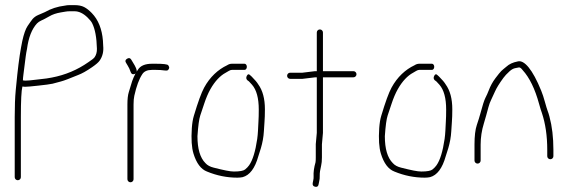

<svg xmlns="http://www.w3.org/2000/svg" viewBox="-20 -711 2230 750"><path d="M69.5 -397C69.5 -402.3 70.2 -410 71.5 -420C72.8 -430 74.3 -441.8 76 -455.5C77.7 -469.2 79.2 -481 80.5 -491C81.8 -501 83.5 -510.7 85.5 -520C91.4 -564.6 104.4 -597.8 124.5 -619.5C128.5 -623.8 134.2 -627.7 141.5 -631C148.8 -634.3 159.9 -639.7 172.3 -647C184.7 -654.4 199.8 -659.5 217.5 -662.5C223.5 -663.5 229.4 -664.5 235.1 -665.5C240.9 -666.5 246.5 -667 252 -667H271.1C288.2 -667 305 -659 321.6 -643C330.6 -634.3 336.8 -626.7 340.1 -620C351.3 -597.6 357.5 -564.5 358.6 -520.6C358.9 -507.7 355.9 -496.6 349.6 -487.5C346.6 -483.2 338.4 -476.7 325.1 -468C282.4 -438.1 235.2 -418.1 182.2 -408C175.2 -406.7 168.4 -405.5 161.6 -404.5C154 -403.5 142.2 -402.2 127.5 -400.5C112.8 -398.8 102.5 -397.7 96.5 -397C90.5 -396.3 84.5 -396 78.5 -396ZM67.5 -373 77.5 -372C85.8 -372 103.1 -373.5 129.5 -376.5C144.2 -378.2 156.2 -379.5 163.5 -380.5C170.5 -381.5 177.7 -382.7 185.2 -384L218.1 -392.8C232.5 -396.6 253 -405 285.1 -418C299.7 -423.4 317.9 -433.5 339.6 -448.5C354.6 -458.8 364.4 -467.3 369.1 -474C380.7 -490.5 385.3 -509.8 383.1 -532C382.4 -538.7 382.1 -545.3 382.1 -552C378.3 -598 363.8 -634 338.6 -660C328.3 -670.7 318.3 -678.5 308.6 -683.5C298.9 -688.5 286.4 -691 271.1 -691H251.2C245.2 -691 239.2 -690.3 233.2 -689C204.5 -685.5 178.7 -677 155 -663.5C146.7 -659.8 138.2 -656.2 129.5 -652.5C120.8 -648.8 113.5 -643.7 107.5 -637C102.2 -630.3 95.6 -621.1 87.7 -609.3C79.9 -597.6 73 -577.9 67 -550.5C65.3 -542.8 63.7 -534.2 62 -524.5C60.3 -514.8 58.7 -504.8 57 -494.5C55.3 -484.2 53.7 -472 52 -458C50.3 -444 48.8 -431 47.5 -419C46.2 -407 44.2 -387 41.5 -359C38.8 -331 37.5 -296 37.5 -254V-19C37.5 -15.7 38.7 -12.8 41 -10.5C43.3 -8.2 46.2 -7 49.5 -7C52.8 -7 55.7 -8.2 58 -10.5C60.3 -12.8 61.5 -15.7 61.5 -19V-254C61.5 -317.3 63.5 -357 67.5 -373Z M505.7 -422C507.7 -422.7 509 -423.7 509.7 -425C504 -413.7 499.5 -403.3 496.2 -394L483.2 -351.5C479.5 -339.8 477.7 -323.7 477.7 -303V-11C477.7 -7.7 478.9 -4.8 481.2 -2.5C483.5 -0.2 486.4 1 489.7 1C493 1 495.9 -0.2 498.2 -2.5C500.5 -4.8 501.7 -7.7 501.7 -11V-303C501.7 -316.7 502.7 -328 504.7 -337C513 -374.5 523.4 -402.5 535.7 -421C542.8 -432.3 555.4 -438 573.7 -438H588.7C601.6 -438 613.2 -437.2 623.4 -435.7C629.3 -434.8 633.4 -435.2 635.7 -437C638.4 -439 640 -441.7 640.7 -445C641.4 -448.3 640.2 -452 637.2 -456C634.2 -460 618 -462 588.7 -462H573.7C546.7 -462 528.3 -454.2 518.7 -438.5C516 -434.2 514.4 -431.7 513.7 -431C515.7 -436.9 510.7 -449.2 498.7 -468L492.7 -478C488.7 -484.7 483.2 -485.8 476.2 -481.5C469.2 -477.2 468 -471.7 472.7 -465L478.7 -455C483.1 -448.3 487.1 -439.7 490.7 -429C493.4 -421.7 498.4 -419.3 505.7 -422Z M944.2 -450C944.2 -453.3 943.4 -456.2 941.6 -458.5C939.9 -460.8 937.8 -462 935.3 -462H885.8C879.2 -462 873 -460 867 -456C832 -439.5 800 -410.4 777.4 -368.7C766.7 -349.1 753.4 -312.5 737.3 -258.8C733.2 -245.4 730.6 -229.1 729.3 -210C726.5 -167.5 728.6 -134.5 735.8 -111C747.3 -73.4 764.8 -50 788.3 -41C826.7 -25 866.7 -17 907.1 -17C914.4 -17 921.2 -17.7 927.8 -19C955.5 -26.4 976 -53.7 989.2 -101C992.8 -111.7 996.2 -122.2 999.2 -132.5C1002.2 -142.8 1004.8 -153.5 1006.8 -164.5C1008.8 -175.5 1010.1 -186.8 1010.8 -198.5C1011.4 -210.2 1012.2 -222.3 1013.2 -235C1014.2 -247.7 1014.8 -264 1014.8 -284C1014.8 -325.6 1005.9 -358 988.8 -381.4C984.4 -389 975.8 -399.2 963 -412L956.3 -418C951.8 -422.7 947.8 -421.7 944.3 -415C940.8 -408.3 941.3 -402.7 945.8 -398L952.5 -393C956.5 -389 960.5 -384.7 964.5 -380C982 -360 990.8 -327.7 990.8 -283C990.8 -264.3 990.4 -248.8 989.6 -236.5C988.9 -224.2 988.2 -212.3 987.8 -201C987.2 -189.7 986.2 -178.8 984.8 -168.5C977.6 -119.5 967.1 -85.2 953.2 -65.5C949.2 -59.8 944 -54.3 937.4 -49C930.9 -43.7 916.3 -41 893.7 -41C878.4 -41 854.9 -46 814.9 -56.1C800.7 -59.5 789.8 -65.4 782.3 -74C761.6 -94.7 751.3 -129.7 751.3 -179C754 -219 757.6 -246 762.3 -260L777.5 -305.5C784.9 -327.9 793 -346.9 801.8 -362.5C819.8 -394.5 840.9 -415.8 861 -426.5C865 -428.8 869.3 -431.3 873.8 -434C878.3 -436.7 882.3 -438 885.8 -438H935.3C937.8 -438 939.9 -439.2 941.6 -441.5C943.4 -443.8 944.2 -446.7 944.2 -450Z M1161.5 -427H1113.5C1110.2 -427 1107.3 -425.8 1105 -423.5C1102.7 -421.2 1101.5 -418.3 1101.5 -415C1101.5 -411.7 1102.7 -408.8 1105 -406.5C1107.3 -404.2 1110.2 -403 1113.5 -403H1161.5L1211.5 -409H1217.5V-192L1213.5 -148V-96.5C1213.5 -87.5 1213.2 -81 1212.5 -77C1206.5 -56.1 1204 -37.7 1205 -22C1205.3 -16.7 1204.8 -11.3 1203.5 -6L1201.5 4C1200.2 12 1203.3 16.8 1211 18.5C1218.7 20.2 1223.2 17 1224.5 9L1226.5 -1C1228.5 -8.3 1229.3 -16.6 1229 -25.9C1228.7 -35.1 1230.5 -47.9 1234.5 -64.3C1236.5 -72.4 1237.5 -83 1237.5 -96V-147L1241.5 -192V-409H1360.5C1363.8 -409 1366.7 -410.2 1369 -412.5C1371.3 -414.8 1372.5 -417.7 1372.5 -421C1372.5 -424.3 1371.3 -427.2 1369 -429.5C1366.7 -431.8 1363.8 -433 1360.5 -433H1241.5V-584C1241.5 -587.3 1240.3 -590.2 1238 -592.5C1235.7 -594.8 1232.8 -596 1229.5 -596C1226.2 -596 1223.3 -594.8 1221 -592.5C1218.7 -590.2 1217.5 -587.3 1217.5 -584V-433H1210.5Z M1676.2 -450C1676.2 -453.3 1675.4 -456.2 1673.6 -458.5C1671.9 -460.8 1669.8 -462 1667.3 -462H1617.8C1611.2 -462 1605 -460 1599 -456C1564 -439.5 1532 -410.4 1509.4 -368.7C1498.7 -349.1 1485.4 -312.5 1469.3 -258.8C1465.2 -245.4 1462.6 -229.1 1461.3 -210C1458.5 -167.5 1460.6 -134.5 1467.8 -111C1479.3 -73.4 1496.8 -50 1520.3 -41C1558.7 -25 1598.7 -17 1639.1 -17C1646.4 -17 1653.2 -17.7 1659.8 -19C1687.5 -26.4 1708 -53.7 1721.2 -101C1724.8 -111.7 1728.2 -122.2 1731.2 -132.5C1734.2 -142.8 1736.8 -153.5 1738.8 -164.5C1740.8 -175.5 1742.1 -186.8 1742.8 -198.5C1743.4 -210.2 1744.2 -222.3 1745.2 -235C1746.2 -247.7 1746.8 -264 1746.8 -284C1746.8 -325.6 1737.9 -358 1720.8 -381.4C1716.4 -389 1707.8 -399.2 1695 -412L1688.3 -418C1683.8 -422.7 1679.8 -421.7 1676.3 -415C1672.8 -408.3 1673.3 -402.7 1677.8 -398L1684.5 -393C1688.5 -389 1692.5 -384.7 1696.5 -380C1714 -360 1722.8 -327.7 1722.8 -283C1722.8 -264.3 1722.4 -248.8 1721.6 -236.5C1720.9 -224.2 1720.2 -212.3 1719.8 -201C1719.2 -189.7 1718.2 -178.8 1716.8 -168.5C1709.6 -119.5 1699.1 -85.2 1685.2 -65.5C1681.2 -59.8 1676 -54.3 1669.4 -49C1662.9 -43.7 1648.3 -41 1625.7 -41C1610.4 -41 1586.9 -46 1546.9 -56.1C1532.7 -59.5 1521.8 -65.4 1514.3 -74C1493.6 -94.7 1483.3 -129.7 1483.3 -179C1486 -219 1489.6 -246 1494.3 -260L1509.5 -305.5C1516.9 -327.9 1525 -346.9 1533.8 -362.5C1551.8 -394.5 1572.9 -415.8 1593 -426.5C1597 -428.8 1601.3 -431.3 1605.8 -434C1610.3 -436.7 1614.3 -438 1617.8 -438H1667.3C1669.8 -438 1671.9 -439.2 1673.6 -441.5C1675.4 -443.8 1676.2 -446.7 1676.2 -450Z M1845.5 -72C1848.8 -72 1851.7 -73.2 1854 -75.5C1856.3 -77.8 1857.5 -80.7 1857.5 -84V-146C1857.5 -174.1 1861.7 -201.6 1870 -228.5C1873 -238.2 1876 -248.5 1879 -259.5L1888 -292.5C1891 -303.5 1894.5 -313 1898.5 -321C1902.5 -329 1907.5 -339.8 1913.5 -353.5C1919.5 -367.2 1930.5 -385 1946.5 -406.9C1951.8 -414.2 1959.6 -422.8 1970.5 -432.6C1978.3 -439.7 1986 -443.8 1993.6 -445C1997.9 -445.7 2002.1 -446.5 2006.4 -447.5C2010.6 -448.5 2015.7 -445 2021.7 -437C2048.4 -407.7 2069.7 -363.9 2085.7 -305.5C2090.4 -288.5 2094.1 -276.7 2096.7 -270C2110.7 -228 2117.7 -180 2117.7 -126V-101C2117.7 -97.7 2118.9 -94.8 2121.2 -92.5C2123.6 -90.2 2126.4 -89 2129.7 -89C2133.1 -89 2135.9 -90.2 2138.2 -92.5C2140.6 -94.8 2141.7 -97.7 2141.7 -101V-126C2141.7 -174.3 2136.6 -217.6 2126.2 -256C2123.9 -264.7 2121.6 -272 2119.2 -278C2116.9 -284 2113.4 -295.5 2108.7 -312.5C2104.1 -329.5 2099.2 -344.2 2094.2 -356.5C2060.4 -439.9 2027.6 -478.1 2002.2 -471C1983.6 -467.4 1968.8 -460.6 1958 -450.5C1949.5 -443.5 1942.3 -437.8 1938 -433.5C1933.7 -429.2 1926.1 -419.9 1915.3 -405.6C1904.5 -391.3 1895.7 -375.3 1889 -357.5C1885.3 -347.8 1881.1 -338.4 1876.3 -329.2C1871.5 -319.9 1864.7 -298.9 1856 -266C1853 -254.7 1848.5 -240.2 1842.5 -222.5C1836.5 -204.8 1833.5 -179.3 1833.5 -146V-84C1833.5 -80.7 1834.7 -77.8 1837 -75.5C1839.3 -73.2 1842.2 -72 1845.5 -72Z"/></svg>

Font: Proton
Style: SeBdCnd
Weight: 500
Version: Version 1.017